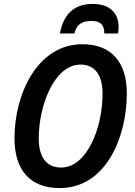

<svg xmlns="http://www.w3.org/2000/svg" viewBox="-20 -951 691 981"><path d="M286 -780H360C371 -826 399 -844 447 -844C495 -844 513 -823 513 -780H583C585 -791 586 -802 586 -814C586 -880 545 -931 454 -931C360 -931 304 -879 286 -780ZM285 10C523 10 628 -253 628 -474C628 -631 551 -725 401 -725C171 -725 54 -471 54 -244C54 -83 133 10 285 10ZM293 -95C220 -95 178 -144 178 -244C178 -412 257 -621 392 -621C465 -621 504 -567 504 -473C504 -291 421 -95 293 -95Z"/></svg>

Font: Noto Sans SemiCondensed SemiBold
Style: Italic
Weight: 600
Width: 4
Italic angle: -12°
Designer: Monotype Design Team
Foundry: Monotype Imaging Inc.
Version: Version 2.013